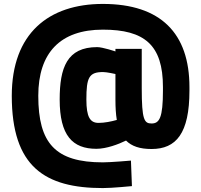

<svg xmlns="http://www.w3.org/2000/svg" viewBox="-20 -749 1025 978"><path d="M945 -305C945 -579 799 -729 504 -729C228 -729 40 -579 40 -261C40 100 208 209 504 209C552 209 652 199 652 199L647 69C647 69 544 78 504 78C262 78 175 -19 175 -261C175 -480 287 -598 504 -598C716 -598 810 -520 810 -306V-288C810 -149 792 -120 752 -120C715 -120 702 -138 702 -300V-500H568V-487C568 -487 503 -509 475 -509C321 -509 284 -404 284 -242C284 -59 349 9 471 9C522 9 583 -14 622 -33C651 -4 692 10 752 10C877 10 945 -69 945 -288ZM482 -123C439 -123 420 -153 420 -242C420 -354 433 -382 505 -382C524 -382 568 -372 568 -372V-240C568 -202 570 -168 575 -138C547 -130 512 -123 482 -123Z"/></svg>

Font: TitilliumMaps29L
Style: 999 wt
Weight: 900
Designer: Campivisivi
Foundry: Accademia di Belle Arti di Urbino and students of MA course of Visual design